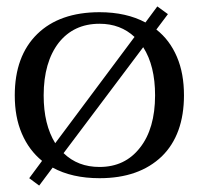

<svg xmlns="http://www.w3.org/2000/svg" viewBox="-20 -545 620 598"><path d="M531 -368C516 -403 495 -431 467 -453C467 -453 503 -501 503 -501C503 -501 470 -525 470 -525C470 -525 433 -475 433 -475C394 -496 346 -507 290 -507C207 -507 142 -484 96 -439C49 -393 26 -329 26 -248C26 -203 33 -164 48 -129C63 -94 84 -66 111 -44C111 -44 71 10 71 10C71 10 102 33 102 33C102 33 144 -23 144 -23C184 -1 233 10 290 10C373 10 437 -13 484 -58C530 -103 553 -167 553 -248C553 -293 546 -333 531 -368ZM152 -99C128 -138 116 -187 116 -248C116 -317 132 -372 163 -412C194 -451 236 -471 290 -471C334 -471 370 -457 399 -430C399 -430 152 -99 152 -99ZM416 -85C385 -45 343 -25 290 -25C245 -25 208 -39 178 -68C178 -68 426 -398 426 -398C451 -359 463 -309 463 -248C463 -179 447 -124 416 -85Z"/></svg>

Font: BUSH 25 TRIRONG 0515 A
Style: Regular
Weight: 400
Designer: Katatrad Team
Foundry: CadsonDemak